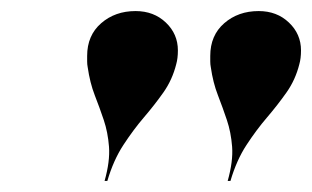

<svg xmlns="http://www.w3.org/2000/svg" viewBox="-20 -780 564 347"><path d="M521 -664Q514 -636 498 -613.2Q482 -590.5 462.8 -568Q443.5 -545.5 425.5 -518Q407.5 -490.5 396.5 -453H391.5Q401.5 -488.5 399.5 -514.8Q397.5 -541 390 -563.2Q382.5 -585.5 373.8 -608Q365 -630.5 361 -658.5Q360 -663.5 360 -669Q360 -674.5 360 -679Q360 -716 385.2 -738Q410.5 -760 447.5 -760Q480.5 -760 502.2 -739.2Q524 -718.5 524 -689Q524 -674.5 521 -664ZM298.5 -664Q291.5 -636 275.5 -613.2Q259.5 -590.5 240.2 -568Q221 -545.5 203 -518Q185 -490.5 174 -453H169Q179 -488.5 177 -514.8Q175 -541 167.5 -563.2Q160 -585.5 151.2 -608Q142.5 -630.5 138.5 -658.5Q137.5 -663.5 137.5 -669Q137.5 -674.5 137.5 -679Q137.5 -716 162.8 -738Q188 -760 225 -760Q258 -760 279.8 -739.2Q301.5 -718.5 301.5 -689Q301.5 -674.5 298.5 -664Z"/></svg>

Font: Bodoni* 36pt
Style: Bold Italic
Weight: 700
Italic angle: -13°
Version: Version 2.3